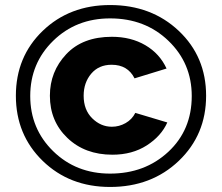

<svg xmlns="http://www.w3.org/2000/svg" viewBox="-20 -735 881 762"><path d="M417 -715Q581 -715 689.5 -612.5Q798 -510 798 -355Q798 -200 689.5 -96.5Q581 7 417 7Q256 7 149.5 -96.5Q43 -200 43 -355Q43 -510 149.5 -612.5Q256 -715 417 -715ZM741 -354Q741 -484 648.5 -573Q556 -662 417 -662Q282 -662 191 -573Q100 -484 100 -354Q100 -224 191 -135Q282 -46 417 -46Q555 -46 648 -132.5Q741 -219 741 -354ZM178 -355Q178 -451 243 -520Q308 -589 424 -589Q500 -589 557 -555.5Q614 -522 641 -463L514 -424Q487 -478 423 -478Q372 -478 342 -442.5Q312 -407 312 -355Q312 -299 346 -265.5Q380 -232 424 -232Q453 -232 478.5 -246.5Q504 -261 517 -287L644 -249Q620 -195 562.5 -158Q505 -121 426 -121Q317 -121 247.5 -187.5Q178 -254 178 -355Z"/></svg>

Font: Raleway-v4020
Style: Bold
Weight: 700
Designer: Matt McInerney, Pablo Impallari, Rodrigo Fuenzalida
Foundry: Matt McInerney, Pablo Impallari, Rodrigo Fuenzalida
Version: Version 4.020;PS 004.020;hotconv 1.0.88;makeotf.lib2.5.64775